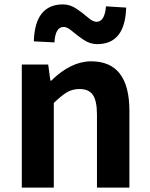

<svg xmlns="http://www.w3.org/2000/svg" viewBox="-20 -853 681 873"><path d="M79.1 0V-559.6H199.2L209 -486.3H212.9Q302.7 -574.2 394.5 -574.2Q568.4 -574.2 568.4 -348.6V0H420.9V-331.1Q420.9 -394.5 402.3 -421.4Q383.8 -448.2 341.8 -448.2Q309.6 -448.2 284.7 -433.6Q259.8 -418.9 224.6 -384.8V0ZM421.9 -652.3Q389.6 -652.3 360.4 -671.9Q331.1 -691.4 308.6 -710.9Q286.1 -730.5 269.5 -730.5Q231.4 -730.5 227.5 -660.2L133.8 -665Q138.7 -833 266.6 -833Q298.8 -833 328.1 -813Q357.4 -793 379.9 -773.4Q402.3 -753.9 418.9 -753.9Q456.1 -753.9 461.9 -824.2L553.7 -818.4Q548.8 -652.3 421.9 -652.3Z"/></svg>

Font: Nasu
Style: Bold
Weight: 700
Designer: Ryoko NISHIZUKA (kana &amp; ideographs); Paul D. Hunt (Latin, Greek &amp; Cyrillic); Wenlong ZHANG (bopomofo); Sandoll C
Version: Version 2014.1215